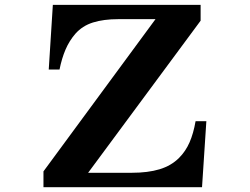

<svg xmlns="http://www.w3.org/2000/svg" viewBox="-20 -780 1040 800"><path d="M200.2 -759.8H815.9V-693.8L347.2 -60.1H529.8Q596.2 -60.1 644.8 -74.7Q693.4 -89.4 726.1 -122.1Q753.4 -149.4 769.8 -186.8Q786.1 -224.1 794.9 -274.9H839.8L821.8 0H161.1V-65.9L627.9 -700.2H473.1Q411.6 -700.2 367.4 -686.3Q323.2 -672.4 293.9 -639.2Q268.6 -609.9 252.9 -573.2Q237.3 -536.6 228 -490.2H183.1Z"/></svg>

Font: BIZ UDMincho
Style: Bold
Weight: 700
Monospace: yes
Designer: TypeBank Co., Ltd.
Foundry: Morisawa Inc.
Version: Version 1.06